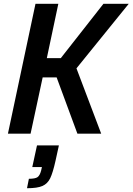

<svg xmlns="http://www.w3.org/2000/svg" viewBox="-20 -708 702 1017"><path d="M22 0 168 -688H289L228 -400H302L528 -688H662L385 -346L516 0H390L280 -298H206L142 0ZM198 195 202 177H151L176 62H292L274 144Q260 207 246 236Q232 265 205 277Q178 289 123 289L133 239Q166 239 178.5 230.5Q191 222 198 195Z"/></svg>

Font: Saira Semi Condensed Medium
Style: Italic
Weight: 500
Width: 4
Italic angle: -12°
Designer: Hector Gatti with collaboration of the Omnibus-Type team
Foundry: Omnibus-Type
Version: Version 1.001; ttfautohint (v1.8)